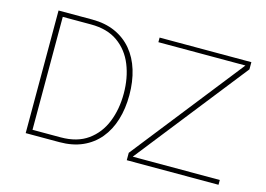

<svg xmlns="http://www.w3.org/2000/svg" viewBox="-88 -817 1361 983"><g transform="rotate(15 592.0 -325.0)"><path d="M647 -625.5H1108.4L647 -39.1V0H1133.3V-25.4H671.9L1133.3 -611.8V-649.9H647ZM573.7 -324.7Q573.7 -396.5 555.4 -456.3Q537.1 -516.1 501 -559.3Q464.8 -602.5 411.9 -626.2Q358.9 -649.9 290 -649.9H111.3V0H290Q358.9 0 411.9 -23.4Q464.8 -46.9 501 -90.3Q537.1 -133.8 555.4 -193.4Q573.7 -252.9 573.7 -324.7ZM543.9 -324.7Q543.9 -241.7 516.6 -173.8Q489.3 -106 433.1 -65.7Q377 -25.4 290 -25.4H140.6V-624H290Q377 -624 433.1 -584Q489.3 -543.9 516.6 -476.1Q543.9 -408.2 543.9 -324.7Z"/></g></svg>

Font: Estedad VF
Style: Regular
Weight: 100
Designer: Amin Abedi
Version: Version 7.3